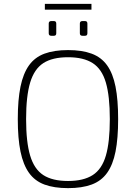

<svg xmlns="http://www.w3.org/2000/svg" viewBox="-20 -961 704 993"><path d="M332 -702Q404 -702 454 -683.5Q504 -665 534 -623Q564 -581 577.5 -513Q591 -445 591 -345Q591 -245 577.5 -177Q564 -109 534 -67Q504 -25 454 -6.5Q404 12 332 12Q260 12 210 -6.5Q160 -25 130 -67Q100 -109 86 -177Q72 -245 72 -345Q72 -445 86 -513Q100 -581 130 -623Q160 -665 210 -683.5Q260 -702 332 -702ZM332 -665Q251 -665 204 -634.5Q157 -604 136 -534Q115 -464 115 -345Q115 -226 136 -156Q157 -86 204 -55.5Q251 -25 332 -25Q412 -25 459.5 -55.5Q507 -86 527.5 -156Q548 -226 548 -345Q548 -464 527.5 -534Q507 -604 459.5 -634.5Q412 -665 332 -665ZM420 -852Q432 -852 432 -839V-789Q432 -776 420 -776H406Q393 -776 393 -789V-839Q393 -852 406 -852ZM259 -852Q271 -852 271 -839V-789Q271 -776 259 -776H245Q232 -776 232 -789V-839Q232 -852 245 -852ZM212 -941H453V-911H212Z"/></svg>

Font: Exo 2 ExtraLight
Style: Regular
Weight: 250
Designer: Natanael Gama
Foundry: Natanael Gama
Version: Version 2.010